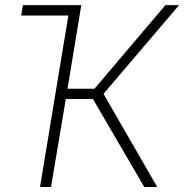

<svg xmlns="http://www.w3.org/2000/svg" viewBox="-20 -748 736 768"><path d="M296.4 -727.5 290 -686H64.9L71.8 -727.5ZM557.1 0 351.6 -352.1H243.2L184.1 0H140.1L260.3 -727.5H305.2L250 -393.1H357.9L641.6 -727.5H696.3L394 -372.6L608.9 0Z"/></svg>

Font: Inter Tight ExtraLight
Style: Italic
Weight: 250
Italic angle: -9.39999°
Designer: Rasmus Andersson
Foundry: rsms
Version: Version 3.004